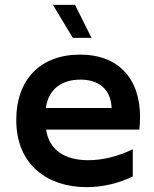

<svg xmlns="http://www.w3.org/2000/svg" viewBox="-20 -765 634 791"><path d="M337 6C402 6 467 -9 527 -38V-150C462 -119 400 -105 344 -105C247 -105 182 -147 170 -231H554C556 -249 557 -266 557 -283C557 -441 468 -540 310 -540C147 -540 47 -438 47 -271C47 -84 178 6 337 6ZM440 -320H169C179 -398 235 -437 311 -437C384 -437 436 -401 440 -320ZM357 -609 289 -745H198L280 -609Z"/></svg>

Font: Chess Sans SemiBold
Style: Regular
Weight: 600
Designer: Wolf Bōese
Foundry: Wolf Bōese
Version: Version 7.223;Glyphs 3.3 (3306)